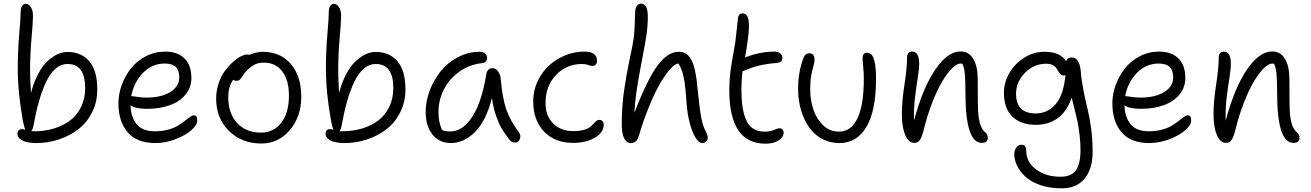

<svg xmlns="http://www.w3.org/2000/svg" viewBox="-20 -780 7237 1060"><path d="M180.2 9.8Q153.8 9.8 131.3 5.1Q108.9 0.5 92.5 -11.5Q76.2 -23.4 76.2 -41Q76.2 -53.7 82.8 -60.3Q89.4 -66.9 100.1 -66.9Q109.9 -66.9 120.1 -64Q113.3 -77.6 106.9 -109.9Q78.1 -268.1 78.1 -403.8Q78.1 -496.1 86.2 -590.3Q94.2 -684.6 94.2 -717.8Q94.2 -734.4 101.8 -746.6Q109.4 -758.8 122.1 -758.8Q138.2 -758.8 150.1 -740.7Q162.1 -722.7 162.1 -692.9Q162.1 -658.7 154.1 -569.6Q146 -480.5 146 -388.2Q146 -345.2 150.9 -267.1Q166.5 -326.2 190.7 -371.6Q214.8 -417 242.7 -442.6Q270.5 -468.3 298.1 -480.7Q325.7 -493.2 353 -493.2Q428.7 -493.2 472.9 -441.9Q517.1 -390.6 517.1 -285.2Q517.1 -217.8 489 -161.1Q460.9 -104.5 413.8 -67.6Q366.7 -30.8 306.2 -10.5Q245.6 9.8 180.2 9.8ZM163.1 -78.1Q160.6 -65.9 152.8 -56.2Q157.7 -55.2 168 -55.2Q227.5 -55.2 278.8 -70.8Q330.1 -86.4 368.4 -116Q406.7 -145.5 428.5 -191.2Q450.2 -236.8 450.2 -293.9Q450.2 -426.8 353 -426.8Q317.4 -426.8 287.6 -401.6Q257.8 -376.5 234.9 -328.4Q211.9 -280.3 194.8 -219.5Q177.7 -158.7 163.1 -78.1Z M837.9 9.8Q735.4 9.8 684.6 -49.8Q633.8 -109.4 633.8 -210Q633.8 -260.3 652.1 -310.5Q670.4 -360.8 702.9 -402.1Q735.4 -443.4 784.9 -469.2Q834.5 -495.1 891.6 -495.1Q959.5 -495.1 998 -458Q1036.6 -420.9 1036.6 -349.1Q1036.6 -297.4 1004.6 -258.3Q972.7 -219.2 917.7 -199.2Q862.8 -179.2 793 -179.2Q725.6 -179.2 700.7 -199.2Q701.7 -134.8 733.9 -95Q766.1 -55.2 835 -55.2Q874.5 -55.2 907.7 -64.2Q940.9 -73.2 962.2 -86.2Q983.4 -99.1 999.5 -112.1Q1015.6 -125 1028.3 -134Q1041 -143.1 1049.8 -143.1Q1060.5 -143.1 1064.7 -136.2Q1068.8 -129.4 1068.8 -113.8Q1068.8 -89.8 1036.1 -61Q1003.4 -32.2 948.2 -11.2Q893.1 9.8 837.9 9.8ZM710.9 -249Q714.8 -249 739 -245.1Q763.2 -241.2 788.6 -241.2Q870.6 -241.2 920.2 -272Q969.7 -302.7 969.7 -353Q969.7 -391.1 950.4 -410.2Q931.2 -429.2 888.7 -429.2Q819.8 -429.2 769.3 -377.4Q718.8 -325.7 704.6 -249Z M1423.3 12.2Q1314 12.2 1243.7 -57.6Q1173.3 -127.4 1173.3 -235.8Q1173.3 -279.3 1187 -319.8Q1200.7 -360.4 1221.2 -388.2Q1241.7 -416 1265.4 -437.3Q1289.1 -458.5 1309.6 -468.8Q1330.1 -479 1343.3 -479Q1350.6 -479 1356.4 -477.1Q1396.5 -494.1 1429.2 -494.1Q1527.8 -494.1 1585.4 -427.2Q1643.1 -360.4 1643.1 -246.1Q1643.1 -135.7 1580.1 -61.8Q1517.1 12.2 1423.3 12.2ZM1240.2 -243.2Q1240.2 -153.8 1289.1 -100.8Q1337.9 -47.9 1420.4 -47.9Q1491.7 -47.9 1533.4 -103.3Q1575.2 -158.7 1575.2 -252Q1575.2 -336.9 1538.6 -385.5Q1502 -434.1 1437.5 -434.1Q1406.2 -434.1 1385.7 -423.6Q1365.2 -413.1 1342.3 -390.1Q1330.1 -377.9 1320.3 -362.3Q1310.5 -346.7 1304.2 -340.3Q1297.9 -334 1286.1 -334Q1272.9 -334 1267.1 -339.8Q1240.2 -300.8 1240.2 -243.2Z M1881.3 9.8Q1855 9.8 1832.5 5.1Q1810.1 0.5 1793.7 -11.5Q1777.3 -23.4 1777.3 -41Q1777.3 -53.7 1783.9 -60.3Q1790.5 -66.9 1801.3 -66.9Q1811 -66.9 1821.3 -64Q1814.5 -77.6 1808.1 -109.9Q1779.3 -268.1 1779.3 -403.8Q1779.3 -496.1 1787.4 -590.3Q1795.4 -684.6 1795.4 -717.8Q1795.4 -734.4 1803 -746.6Q1810.5 -758.8 1823.2 -758.8Q1839.4 -758.8 1851.3 -740.7Q1863.3 -722.7 1863.3 -692.9Q1863.3 -658.7 1855.2 -569.6Q1847.2 -480.5 1847.2 -388.2Q1847.2 -345.2 1852.1 -267.1Q1867.7 -326.2 1891.8 -371.6Q1916 -417 1943.8 -442.6Q1971.7 -468.3 1999.3 -480.7Q2026.9 -493.2 2054.2 -493.2Q2129.9 -493.2 2174.1 -441.9Q2218.3 -390.6 2218.3 -285.2Q2218.3 -217.8 2190.2 -161.1Q2162.1 -104.5 2115 -67.6Q2067.9 -30.8 2007.3 -10.5Q1946.8 9.8 1881.3 9.8ZM1864.3 -78.1Q1861.8 -65.9 1854 -56.2Q1858.9 -55.2 1869.1 -55.2Q1928.7 -55.2 1980 -70.8Q2031.2 -86.4 2069.6 -116Q2107.9 -145.5 2129.6 -191.2Q2151.4 -236.8 2151.4 -293.9Q2151.4 -426.8 2054.2 -426.8Q2018.6 -426.8 1988.8 -401.6Q1959 -376.5 1936 -328.4Q1913.1 -280.3 1896 -219.5Q1878.9 -158.7 1864.3 -78.1Z M2470.2 9.8Q2405.3 9.8 2367.7 -37.1Q2330.1 -84 2330.1 -163.1Q2330.1 -221.7 2352.8 -281Q2375.5 -340.3 2413.8 -387.7Q2452.1 -435.1 2508.5 -464.6Q2564.9 -494.1 2627 -494.1Q2645.5 -494.1 2657.2 -485.1Q2668.9 -476.1 2668.9 -460Q2668.9 -434.1 2639.2 -431.2Q2568.8 -422.9 2513.7 -382.6Q2458.5 -342.3 2429.7 -284.4Q2400.9 -226.6 2400.9 -163.1Q2400.9 -133.8 2404.8 -112.3Q2408.7 -90.8 2419.9 -63Q2435.5 -54.2 2465.8 -54.2Q2534.7 -54.2 2587.2 -135.3Q2639.6 -216.3 2664.1 -367.2Q2670.4 -403.8 2697.3 -403.8Q2716.8 -403.8 2730 -385.7Q2743.2 -367.7 2745.1 -337.9Q2753.9 -240.2 2774.4 -178.2Q2794.9 -116.2 2844.2 -50.8Q2857.4 -33.7 2850.3 -13.4Q2843.3 6.8 2825.2 6.8Q2812 6.8 2804 2Q2795.9 -2.9 2788.1 -14.2Q2763.7 -47.4 2749 -71.5Q2734.4 -95.7 2719 -139.9Q2703.6 -184.1 2695.8 -238.8Q2679.7 -173.8 2654.1 -124.5Q2628.4 -75.2 2597.9 -46.6Q2567.4 -18.1 2535.4 -4.2Q2503.4 9.8 2470.2 9.8Z M3143.6 8.8Q3043.5 8.8 2983.6 -53.5Q2923.8 -115.7 2923.8 -220.2Q2923.8 -295.4 2962.9 -358.9Q3002 -422.4 3067.4 -458.7Q3132.8 -495.1 3209 -495.1Q3275.9 -495.1 3275.9 -443.8Q3275.9 -431.2 3269 -423.6Q3262.2 -416 3250 -416Q3241.2 -416 3226.8 -421.4Q3212.4 -426.8 3193.8 -426.8Q3107.4 -426.8 3049.6 -366Q2991.7 -305.2 2991.7 -210.9Q2991.7 -140.1 3034.2 -98.1Q3076.7 -56.2 3143.6 -56.2Q3177.2 -56.2 3201.2 -62.5Q3225.1 -68.8 3236.8 -78.1Q3248.5 -87.4 3256.3 -96.4Q3264.2 -105.5 3271.7 -111.8Q3279.3 -118.2 3288.6 -118.2Q3299.8 -118.2 3306.4 -110.8Q3313 -103.5 3313 -92.8Q3313 -48.3 3264.2 -19.8Q3215.3 8.8 3143.6 8.8Z M3460.4 9.8Q3439.5 9.8 3426 -16.1Q3412.6 -42 3412.6 -95.2Q3412.6 -190.9 3425.5 -280.8Q3438.5 -370.6 3456.5 -454.1Q3474.6 -537.6 3479.5 -575.2Q3483.4 -605.5 3484.4 -655Q3485.4 -704.6 3487.3 -723.1Q3493.2 -759.8 3519.5 -759.8Q3546.4 -758.8 3553.7 -721.9Q3561 -685.1 3550.3 -594.2Q3546.4 -562 3516.1 -404.8Q3485.8 -247.6 3482.4 -157.2Q3553.7 -342.3 3610.1 -418.2Q3666.5 -494.1 3726.6 -494.1Q3745.6 -494.1 3760.3 -487.5Q3774.9 -481 3785.6 -466.6Q3796.4 -452.1 3804 -434.6Q3811.5 -417 3817.1 -389.4Q3822.8 -361.8 3826.4 -334.5Q3830.1 -307.1 3833.5 -268.1Q3843.3 -169.4 3852.5 -125Q3861.8 -80.6 3877.4 -53.2Q3887.2 -33.7 3887.2 -20Q3887.2 -7.8 3878.4 1Q3869.6 9.8 3857.4 9.8Q3837.9 9.8 3819.1 -21.2Q3800.3 -52.2 3787.4 -102.8Q3774.4 -153.3 3770.5 -210Q3764.2 -306.6 3754.4 -354Q3744.6 -401.4 3725.6 -429.2Q3708.5 -429.2 3682.4 -401.1Q3656.2 -373 3626.7 -323.2Q3597.2 -273.4 3564.9 -195.6Q3532.7 -117.7 3506.3 -27.8Q3500 -6.8 3488.8 1.5Q3477.5 9.8 3460.4 9.8Z M4206.1 13.2Q4006.3 13.2 4006.3 -282.2Q4006.3 -331.5 4011.5 -375.7Q4016.6 -419.9 4026.4 -471.7Q4036.1 -523.4 4039.1 -543.9Q4043.5 -582.5 4048.6 -628.2Q4053.7 -673.8 4054.2 -679.2Q4057.6 -706.1 4080.1 -706.1Q4106.9 -706.1 4112.8 -668Q4118.7 -629.9 4107.9 -557.1Q4102.1 -510.7 4093.3 -462.9L4096.2 -463.9Q4177.2 -495.1 4254.9 -495.1Q4274.4 -495.1 4286.9 -485.8Q4299.3 -476.6 4299.3 -460Q4299.3 -445.8 4291.3 -439.7Q4283.2 -433.6 4264.2 -432.1Q4206.5 -427.2 4165.8 -416.5Q4125 -405.8 4081.1 -387.2L4079.1 -386.2Q4073.2 -330.6 4073.2 -286.1Q4073.2 -200.2 4088.1 -148.4Q4103 -96.7 4130.9 -75Q4158.7 -53.2 4203.1 -53.2Q4231 -53.2 4252.2 -62.5Q4273.4 -71.8 4283.2 -71.8Q4293.9 -71.8 4300 -64.9Q4306.2 -58.1 4306.2 -46.9Q4306.2 -22.9 4278.8 -4.9Q4251.5 13.2 4206.1 13.2Z M4614.3 9.8Q4567.9 9.8 4529.3 -8.1Q4490.7 -25.9 4464.6 -55.2Q4438.5 -84.5 4420.4 -123.8Q4402.3 -163.1 4394.3 -205.1Q4386.2 -247.1 4386.2 -291Q4386.2 -382.8 4416 -460Q4424.8 -485.8 4448.2 -485.8Q4462.4 -485.8 4469.7 -476.6Q4477.1 -467.3 4477.1 -451.2Q4477.1 -435.1 4470.9 -415.3Q4464.8 -395.5 4459 -365Q4453.1 -334.5 4453.1 -291Q4453.1 -187 4497.6 -120.1Q4542 -53.2 4612.3 -53.2Q4678.2 -53.2 4713.6 -126.2Q4749 -199.2 4749 -344.2Q4749 -377.9 4745.6 -411.6Q4742.2 -445.3 4742.2 -458Q4742.2 -488.8 4765.1 -488.8Q4781.7 -488.8 4792.5 -477.1Q4803.2 -465.3 4809.8 -432.6Q4816.4 -399.9 4816.4 -345.2Q4816.4 -168.9 4763.4 -79.6Q4710.4 9.8 4614.3 9.8Z M5399.9 8.8Q5310.1 8.8 5310.1 -265.1Q5310.1 -341.3 5306.4 -375.7Q5302.7 -410.2 5293 -428.2Q5290 -429.2 5282.7 -429.2Q5262.2 -429.2 5235.4 -402.1Q5208.5 -375 5181.2 -328.9Q5153.8 -282.7 5127.2 -214.8Q5100.6 -147 5082 -71.8Q5071.3 -26.9 5059.6 -9Q5047.9 8.8 5028.8 8.8Q4995.1 8.8 4977.1 -35.2Q4959 -79.1 4959 -150.9Q4959 -221.2 4973.4 -312.5Q4987.8 -403.8 4987.8 -464.8Q4987.8 -478 4994.9 -486.6Q5002 -495.1 5014.6 -495.1Q5054.7 -495.1 5054.7 -429.2Q5054.7 -397 5046.6 -349.4Q5038.6 -301.8 5031.5 -241.5Q5024.4 -181.2 5025.9 -113.8Q5075.2 -296.9 5143.8 -396.5Q5212.4 -496.1 5282.7 -496.1Q5328.6 -496.1 5353.3 -455.1Q5377.9 -414.1 5377.9 -341.8Q5377.9 -195.8 5379.9 -164.1Q5385.3 -84 5412.6 -55.7Q5415.5 -52.2 5418.9 -49.8Q5433.6 -38.1 5433.6 -18.1Q5433.6 -6.3 5425.5 1.2Q5417.5 8.8 5399.9 8.8Z M5842.3 259.8Q5775.4 259.8 5722.7 241.5Q5669.9 223.1 5639.9 194.3Q5609.9 165.5 5594.7 133.8Q5579.6 102.1 5579.6 70.8Q5579.6 49.8 5591.1 34.4Q5602.5 19 5619.1 19Q5645.5 19 5645.5 50.8Q5645.5 114.7 5700 155.3Q5754.4 195.8 5834.5 195.8Q5895.5 195.8 5920.4 159.4Q5945.3 123 5945.3 47.9Q5945.3 5.9 5939.7 -38.8Q5934.1 -83.5 5929.2 -107.2Q5924.3 -130.9 5911.9 -179.9Q5899.4 -229 5896.5 -241.2Q5871.6 -166 5820.6 -128.4Q5769.5 -90.8 5699.2 -90.8Q5616.2 -90.8 5569.3 -136Q5522.5 -181.2 5522.5 -267.1Q5522.5 -325.7 5553.5 -378.2Q5584.5 -430.7 5636 -462.4Q5687.5 -494.1 5745.1 -494.1Q5835.4 -494.1 5866.2 -440.9Q5870.6 -462.9 5897.5 -462.9Q5918.9 -462.9 5931.4 -442.1Q5943.8 -421.4 5946.3 -390.1Q5950.7 -335.4 5962.4 -277.1Q5974.1 -218.8 5984.6 -177.2Q5995.1 -135.7 6003.7 -72.5Q6012.2 -9.3 6012.2 59.1Q6012.2 153.3 5967.5 206.5Q5922.9 259.8 5842.3 259.8ZM5589.4 -262.2Q5589.4 -153.8 5698.2 -153.8Q5764.2 -153.8 5808.1 -205.1Q5852.1 -256.3 5862.3 -366.2Q5856.9 -362.8 5853.5 -362.8Q5842.8 -362.8 5835.4 -369.6Q5828.1 -376.5 5823 -386Q5817.9 -395.5 5811 -405Q5804.2 -414.6 5790.5 -421.4Q5776.9 -428.2 5756.3 -428.2Q5688 -428.2 5638.7 -377.9Q5589.4 -327.6 5589.4 -262.2Z M6325.2 9.8Q6222.7 9.8 6171.9 -49.8Q6121.1 -109.4 6121.1 -210Q6121.1 -260.3 6139.4 -310.5Q6157.7 -360.8 6190.2 -402.1Q6222.7 -443.4 6272.2 -469.2Q6321.8 -495.1 6378.9 -495.1Q6446.8 -495.1 6485.4 -458Q6523.9 -420.9 6523.9 -349.1Q6523.9 -297.4 6491.9 -258.3Q6460 -219.2 6405 -199.2Q6350.1 -179.2 6280.3 -179.2Q6212.9 -179.2 6188 -199.2Q6189 -134.8 6221.2 -95Q6253.4 -55.2 6322.3 -55.2Q6361.8 -55.2 6395 -64.2Q6428.2 -73.2 6449.5 -86.2Q6470.7 -99.1 6486.8 -112.1Q6502.9 -125 6515.6 -134Q6528.3 -143.1 6537.1 -143.1Q6547.9 -143.1 6552 -136.2Q6556.2 -129.4 6556.2 -113.8Q6556.2 -89.8 6523.4 -61Q6490.7 -32.2 6435.5 -11.2Q6380.4 9.8 6325.2 9.8ZM6198.2 -249Q6202.1 -249 6226.3 -245.1Q6250.5 -241.2 6275.9 -241.2Q6357.9 -241.2 6407.5 -272Q6457 -302.7 6457 -353Q6457 -391.1 6437.7 -410.2Q6418.5 -429.2 6376 -429.2Q6307.1 -429.2 6256.6 -377.4Q6206.1 -325.7 6191.9 -249Z M7120.6 8.8Q7030.8 8.8 7030.8 -265.1Q7030.8 -341.3 7027.1 -375.7Q7023.4 -410.2 7013.7 -428.2Q7010.7 -429.2 7003.4 -429.2Q6982.9 -429.2 6956.1 -402.1Q6929.2 -375 6901.9 -328.9Q6874.5 -282.7 6847.9 -214.8Q6821.3 -147 6802.7 -71.8Q6792 -26.9 6780.3 -9Q6768.6 8.8 6749.5 8.8Q6715.8 8.8 6697.8 -35.2Q6679.7 -79.1 6679.7 -150.9Q6679.7 -221.2 6694.1 -312.5Q6708.5 -403.8 6708.5 -464.8Q6708.5 -478 6715.6 -486.6Q6722.7 -495.1 6735.4 -495.1Q6775.4 -495.1 6775.4 -429.2Q6775.4 -397 6767.3 -349.4Q6759.3 -301.8 6752.2 -241.5Q6745.1 -181.2 6746.6 -113.8Q6795.9 -296.9 6864.5 -396.5Q6933.1 -496.1 7003.4 -496.1Q7049.3 -496.1 7074 -455.1Q7098.6 -414.1 7098.6 -341.8Q7098.6 -195.8 7100.6 -164.1Q7106 -84 7133.3 -55.7Q7136.2 -52.2 7139.6 -49.8Q7154.3 -38.1 7154.3 -18.1Q7154.3 -6.3 7146.2 1.2Q7138.2 8.8 7120.6 8.8Z"/></svg>

Font: Shantell Sans Normal
Style: Regular
Weight: 300
Designer: Stephen Nixon, Anya Danilova, Shantell Martin
Foundry: Arrow Type
Version: Version 1.006;[559af2be0]